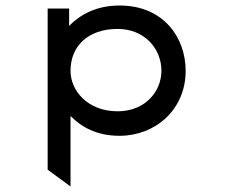

<svg xmlns="http://www.w3.org/2000/svg" viewBox="-20 -482 826 697"><path d="M231 -388V-451H153V134L236 195V-61C275 -21 331 11 414 11C543 11 654 -83 654 -225C654 -343 576 -462 414 -462C330 -462 271 -429 231 -388ZM236 -225C236 -313 298 -377 407 -377C504 -377 566 -306 566 -225C566 -151 508 -78 407 -78C299 -78 236 -152 236 -225Z"/></svg>

Font: Charger Monospace
Style: Regular
Weight: 400
Designer: Jasper
Foundry: Cannot Into Space Fonts
Version: Version 0.980